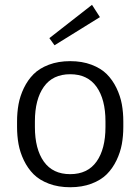

<svg xmlns="http://www.w3.org/2000/svg" viewBox="-20 -772 590 807"><path d="M400 -700 209.2 -581.7 187.5 -611.7 366.7 -751.7ZM51.7 -238.3V-261.7Q51.7 -299.2 57.9 -333.8Q64.2 -368.3 80.4 -402.1Q96.7 -435.8 121.2 -460.4Q145.8 -485 185.4 -500Q225 -515 275 -515Q325 -515 364.6 -500Q404.2 -485 428.8 -460.4Q453.3 -435.8 469.6 -402.1Q485.8 -368.3 492.1 -333.8Q498.3 -299.2 498.3 -261.7V-238.3Q498.3 -200.8 492.1 -166.2Q485.8 -131.7 469.6 -97.9Q453.3 -64.2 428.8 -39.6Q404.2 -15 364.6 0Q325 15 275 15Q225 15 185.4 0Q145.8 -15 121.2 -39.6Q96.7 -64.2 80.4 -97.9Q64.2 -131.7 57.9 -166.2Q51.7 -200.8 51.7 -238.3ZM423.3 -238.3V-261.7Q423.3 -354.2 385.8 -407.1Q348.3 -460 275 -460Q201.7 -460 164.2 -407.1Q126.7 -354.2 126.7 -261.7V-238.3Q126.7 -145.8 164.2 -92.9Q201.7 -40 275 -40Q348.3 -40 385.8 -92.9Q423.3 -145.8 423.3 -238.3Z"/></svg>

Font: Boon
Style: Regular
Weight: 400
Designer: Sungsit Sawaiwan
Foundry: FontUni
Version: Version 3.0